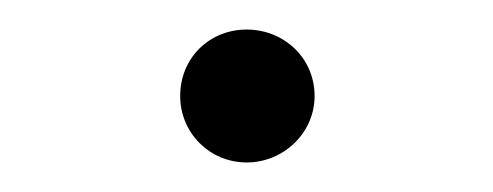

<svg xmlns="http://www.w3.org/2000/svg" viewBox="-20 -407 334 130"><path d="M147 -297C172 -297 193 -317 193 -342C193 -368 172 -387 147 -387C122 -387 102 -368 102 -342C102 -317 122 -297 147 -297Z"/></svg>

Font: Wafeq Light
Style: Regular
Weight: 300
Designer: Rasmus Andersson & Azza Alameddine
Foundry: Google & TypeTogether
Version: Version 3.000;January 28, 2025;FontCreator 15.0.0.3014 64-bi